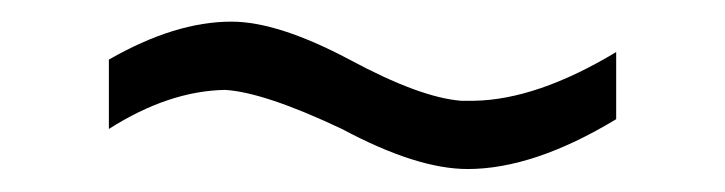

<svg xmlns="http://www.w3.org/2000/svg" viewBox="-20 -416 653 173"><path d="M78.1 -299.8V-362.3Q137.7 -396.5 188.5 -396.5Q230.5 -396.5 294.9 -362.3Q358.4 -328.1 395.5 -325.2Q402.3 -325.2 407.2 -325.2Q463.9 -326.2 535.2 -369.1V-308.6Q460.9 -263.7 401.4 -263.7Q355.5 -263.7 288.1 -299.8Q217.8 -333 182.6 -335Q131.8 -334 78.1 -299.8Z"/></svg>

Font: Post No Bills Colombo Medium
Style: Regular
Weight: 500
Designer: Kosala Senevirathne, Siva Puranthara, Lasantha Premarathna, Tharique Azeez
Foundry: Mooniak
Version: Version 1.220 ; ttfautohint (v1.6)